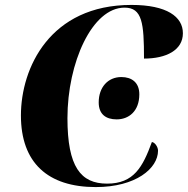

<svg xmlns="http://www.w3.org/2000/svg" viewBox="-20 -750 763 780"><path d="M369 10C532 10 622 -66 622 -138C622 -153 609 -172 597 -173C560 -72 524 -4 415 -4C308 -4 254 -72 254 -270C254 -495 354 -719 486 -719C558 -719 565 -656 565 -512C655 -512 723 -546 723 -615C723 -682 658 -730 514 -730C183 -730 65 -474 65 -281C65 -89 174 10 369 10ZM454 -265C503 -265 546 -298 546 -367C546 -415 515 -437 473 -437C418 -437 381 -395 381 -334C381 -286 410 -265 454 -265Z"/></svg>

Font: Noto Serif Display ExtraBold
Style: Italic
Weight: 800
Italic angle: -12°
Designer: Monotype Design Team
Foundry: Monotype Imaging Inc.
Version: Version 2.009